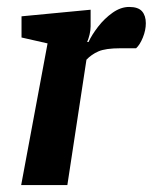

<svg xmlns="http://www.w3.org/2000/svg" viewBox="-20 -533 440 553"><path d="M117 -408 42 -425V-486L241 -505V-457Q241 -446 238 -433.5Q235 -421 231 -412H235Q244 -432 262.5 -456Q281 -480 304.5 -496.5Q328 -513 352 -513Q378 -513 389 -500.5Q400 -488 400 -466Q400 -446 391.5 -425Q383 -404 372 -394H327Q284 -394 263.5 -385Q243 -376 229 -361L174 0H41Z"/></svg>

Font: Faustina VF Beta
Style: Italic
Weight: 400
Italic angle: -8°
Designer: Alfonso Garcia
Foundry: Omnibus-Type
Version: Version 1.006